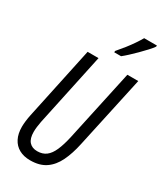

<svg xmlns="http://www.w3.org/2000/svg" viewBox="-234 -1036 961 1132"><g transform="rotate(30 246.0 -470.0)"><path d="M173.3 9.8Q129.4 9.8 97.9 -7.6Q66.4 -24.9 49.6 -57.9Q32.7 -90.8 32.7 -137.7Q32.7 -155.8 35.4 -177.7Q38.1 -199.7 43 -222.7L147.5 -713.9H221.7L116.2 -218.8Q112.3 -199.2 110.1 -180.7Q107.9 -162.1 107.9 -146.5Q107.9 -101.6 127.4 -79.6Q147 -57.6 182.6 -57.6Q218.3 -57.6 242.4 -75.9Q266.6 -94.2 283.4 -132.6Q300.3 -170.9 313.5 -230.5L418 -713.9H492.2L385.7 -223.1Q370.6 -151.9 345.2 -99.4Q319.8 -46.9 278.6 -18.6Q237.3 9.8 173.3 9.8ZM284.7 -790 285.2 -799.3Q308.1 -825.7 328.9 -852.1Q349.6 -878.4 366.7 -903.6Q383.8 -928.7 396 -950.2H482.9L481.9 -941.9Q471.7 -927.2 452.6 -906.5Q433.6 -885.7 411.1 -863.3Q388.7 -840.8 367.4 -821.3Q346.2 -801.8 331.1 -790Z"/></g></svg>

Font: Open Sans Condensed
Style: Italic
Weight: 400
Width: 3
Italic angle: -12°
Designer: Monotype Design Team
Foundry: Monotype Imaging Inc.
Version: Version 3.000